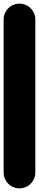

<svg xmlns="http://www.w3.org/2000/svg" viewBox="-20 -1040 215 1060"><path d="M0 -87.7H175V-932.7H0ZM87.7 -175Q63.7 -175 43.7 -163.2Q23.7 -151.3 11.8 -131.3Q0 -111.3 0 -87.7Q0 -63.7 11.8 -43.7Q23.7 -23.7 43.7 -11.8Q63.7 0 87.7 0Q111.3 0 131.3 -11.8Q151.3 -23.7 163.2 -43.7Q175 -63.7 175 -87.7Q175 -111.3 163.2 -131.3Q151.3 -151.3 131.3 -163.2Q111.3 -175 87.7 -175ZM87.7 -1020Q63.7 -1020 43.7 -1008.2Q23.7 -996.3 11.8 -976.3Q0 -956.3 0 -932.7Q0 -908.7 11.8 -888.7Q23.7 -868.7 43.7 -856.8Q63.7 -845 87.7 -845Q111.3 -845 131.3 -856.8Q151.3 -868.7 163.2 -888.7Q175 -908.7 175 -932.7Q175 -956.3 163.2 -976.3Q151.3 -996.3 131.3 -1008.2Q111.3 -1020 87.7 -1020Z"/></svg>

Font: Wavefont Thin
Style: Regular
Weight: 100
Monospace: yes
Version: Version 3.005;gftools[0.9.33]